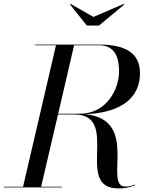

<svg xmlns="http://www.w3.org/2000/svg" viewBox="-60 -984 794 1008"><path d="M430.5 -895 310.5 -963.5 307.5 -960.5 396 -850H460L592.5 -960.5L589.5 -963.5ZM-40 -3.5V0H265V-3.5H156L244.5 -383H330C576 -383 327 5 560 5C596 5 614 2 650 -12L648.5 -15.5C633.5 -9.5 619.5 -4.5 598.5 -4.5C480 -4.5 677 -358 386.5 -384.5C571 -391 675 -466.5 675 -600C675 -710 591 -750 460 -750H125V-746.5H234L61 -3.5ZM460 -746.5C556 -746.5 565 -659 565 -610C565 -511 496 -387 360 -387H245.5L329 -746.5Z"/></svg>

Font: Bodoni* 48pt
Style: Italic
Weight: 400
Italic angle: -13°
Version: Version 2.3